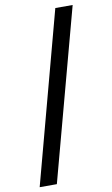

<svg xmlns="http://www.w3.org/2000/svg" viewBox="-108 -854 657 1123"><g transform="rotate(-10 220.5 -292.0)"><path d="M408 -800 135 216H33L305 -800Z"/></g></svg>

Font: Noto Sans Sinhala SemiCondensed SemiBold
Style: Regular
Weight: 600
Width: 4
Designer: Jelle Bosma - Monotype Design Team
Foundry: Monotype Imaging Inc.
Version: Version 2.006; ttfautohint (v1.8.4.7-5d5b)